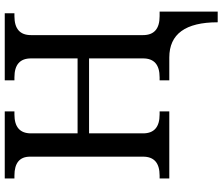

<svg xmlns="http://www.w3.org/2000/svg" viewBox="-86 -668 964 833"><g transform="rotate(-90 396.5 -252.0)"><path d="M762.2 -42V210H715.8Q715.8 0 563 0H463.9V-42H477.1Q559.1 -42 559.1 -113.8V-348.1H233.9V-113.8Q233.9 -42 315.9 -42H329.1V0H38.1V-42H50.8Q132.8 -42 132.8 -113.8V-604Q132.8 -671.9 50.8 -671.9H38.1V-713.9H329.1V-671.9H315.9Q233.9 -671.9 233.9 -600.1V-397.9H559.1V-600.1Q559.1 -671.9 477.1 -671.9H463.9V-713.9H754.9V-671.9H742.2Q660.2 -671.9 660.2 -600.1V-113.8Q660.2 -42 742.2 -42Z"/></g></svg>

Font: Noto Serif
Style: Regular
Weight: 400
Designer: Monotype Design team
Foundry: Monotype Imaging Inc.
Version: Version 1.02